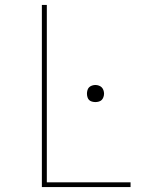

<svg xmlns="http://www.w3.org/2000/svg" viewBox="-20 -755 640 775"><path d="M149 0V-735H169V-19H507V0ZM365 -343Q358 -343 351 -345Q344 -347 339.5 -351.5Q335 -356 333 -363Q331 -370 331 -377Q331 -384 333 -391Q335 -398 339.5 -402.5Q344 -407 351 -409.5Q358 -412 365 -412Q372 -412 379 -409.5Q386 -407 390.5 -402.5Q395 -398 397.5 -391Q400 -384 400 -377Q400 -370 397.5 -363Q395 -356 390.5 -351.5Q386 -347 379 -345Q372 -343 365 -343Z"/></svg>

Font: Iosevka Thin Extended
Style: Regular
Weight: 100
Width: 7
Monospace: yes
Designer: Belleve Invis
Foundry: Belleve Invis
Version: Version 32.5.0; ttfautohint (v1.8.4)